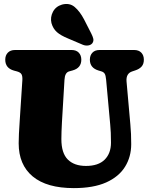

<svg xmlns="http://www.w3.org/2000/svg" viewBox="-20 -957 763 987"><path d="M546.5 -317.5 525.5 -547.5Q523.5 -569.5 518.2 -578Q513 -586.5 501.5 -590L486.5 -594.5Q442 -608 442 -650Q442 -672.5 455 -686.2Q468 -700 492 -700H669.5Q693.5 -700 706.5 -686.2Q719.5 -672.5 719.5 -650Q719.5 -628 708 -615Q696.5 -602 675 -595L660 -590Q627 -579.5 630.5 -538L650 -318.5Q652.5 -292.5 653.5 -267.8Q654.5 -243 654.5 -216Q654.5 -151 622.8 -99.8Q591 -48.5 525.8 -19.2Q460.5 10 359.5 10Q220.5 10 148.2 -50Q76 -110 76 -220.5Q76 -260 81.5 -338.5L95 -546Q96 -565.5 90.5 -575.2Q85 -585 67 -590L52 -594Q7 -606.5 7 -650Q7 -672.5 20.2 -686.2Q33.5 -700 57.5 -700H348Q372 -700 385 -686.2Q398 -672.5 398 -650Q398 -607.5 353.5 -595L335.5 -590Q313.5 -584 311.5 -547L298.5 -329.5Q295.5 -275.5 295.5 -242Q295.5 -170 328.5 -137Q361.5 -104 422 -104Q485.5 -104 518 -136.2Q550.5 -168.5 550.5 -224Q550.5 -254 549.5 -274.8Q548.5 -295.5 546.5 -317.5ZM412 -857.5 449.5 -784Q456.5 -770.5 459.5 -758.2Q462.5 -746 454.5 -734.5Q446.5 -725 432.5 -723.2Q418.5 -721.5 405.5 -727L331.5 -758.5Q292 -774.5 272.2 -792.2Q252.5 -810 244.5 -838.5Q237.5 -868 252 -896Q266.5 -924 299 -933.5Q337.5 -943.5 364 -921Q390.5 -898.5 412 -857.5Z"/></svg>

Font: Fraunces 144pt SuperSoft Black
Style: Regular
Weight: 900
Version: Version 1.000;[b76b70a41]